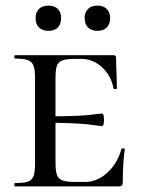

<svg xmlns="http://www.w3.org/2000/svg" viewBox="-20 -665 504 685"><path d="M425 -133Q418 -79 418 -15Q418 -7 414.5 -3.5Q411 0 403 0H34Q31 0 31 -6Q31 -12 34 -12Q65 -12 79.5 -17Q94 -22 99.5 -36.5Q105 -51 105 -81V-387Q105 -417 99.5 -431Q94 -445 79.5 -450.5Q65 -456 34 -456Q31 -456 31 -462Q31 -468 34 -468H385Q394 -468 394 -460Q394 -440 396 -398L397 -350Q397 -347 391.5 -347Q386 -347 385 -350Q376 -396 343.5 -425.5Q311 -455 269 -455H248Q217 -455 202.5 -449.5Q188 -444 183 -430Q178 -416 178 -386V-250Q269 -251 304 -255.5Q339 -260 344 -260Q351 -260 351 -238Q351 -215 344 -215Q340 -215 304.5 -220Q269 -225 178 -227V-85Q178 -56 183 -41.5Q188 -27 202.5 -21.5Q217 -16 248 -16H284Q327 -16 363 -49Q399 -82 413 -133Q414 -136 419.5 -136Q425 -136 425 -133ZM107 -601Q107 -621 119 -633Q131 -645 153 -645Q174 -645 186 -633.5Q198 -622 198 -601Q198 -579 186.5 -567Q175 -555 153 -555Q131 -555 119 -567Q107 -579 107 -601ZM282 -601Q282 -621 294 -633Q306 -645 328 -645Q349 -645 361 -633Q373 -621 373 -601Q373 -579 361 -567Q349 -555 328 -555Q306 -555 294 -567Q282 -579 282 -601Z"/></svg>

Font: Cormorant SC Medium
Style: Regular
Weight: 500
Designer: Christian Thalmann (Catharsis Fonts)
Version: Version 3.000